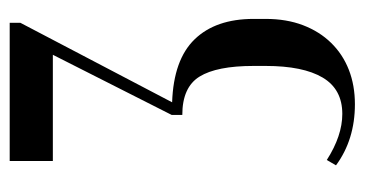

<svg xmlns="http://www.w3.org/2000/svg" viewBox="-198 -542 752 396"><g transform="rotate(-90 178.0 -344.0)"><path d="M161 12Q88 12 35 -27L46 -46Q96 -14 141 -14Q192 -14 216 -54.5Q240 -95 240 -172V-197Q240 -273 218 -308.5Q196 -344 139 -344V-366L263 -611H44V-700H329V-678L165 -365Q253 -362 295 -318.5Q337 -275 337 -197V-172Q337 -129 324 -95Q311 -61 287.5 -37Q264 -13 232 -0.5Q200 12 161 12Z"/></g></svg>

Font: Moniqa Narrow Heading
Style: Bold
Weight: 700
Width: 4
Designer: Rajesh Rajput
Foundry: Rajesh Rajput
Version: Version 1.000